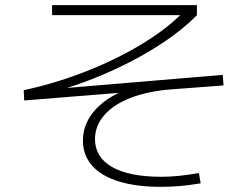

<svg xmlns="http://www.w3.org/2000/svg" viewBox="-20 -722 978 747"><path d="M302.7 -174.8Q302.7 -232.9 339.1 -280.8Q375.5 -328.6 441.9 -360.8L74.2 -331.1L72.3 -371.1Q191.4 -396.5 307.9 -441.7Q424.3 -486.8 521.2 -544.2Q618.2 -601.6 681.2 -663.1H182.6V-702.1H746.1V-663.1Q694.3 -609.4 614.5 -556.2Q534.7 -502.9 438 -457.3Q341.3 -411.6 241.2 -379.9L846.7 -430.7L849.6 -389.6L642.6 -374Q552.7 -366.7 486.6 -340.6Q420.4 -314.5 385 -273.2Q349.6 -231.9 349.6 -180.7Q349.6 -110.4 416 -72.3Q482.4 -34.2 607.4 -34.2Q641.1 -34.2 674.8 -37.6Q708.5 -41 753.9 -48.8L760.7 -8.8Q717.8 -1.5 681.2 1.7Q644.5 4.9 605.5 4.9Q510.3 4.9 442.1 -16.1Q374 -37.1 338.4 -77.6Q302.7 -118.2 302.7 -174.8Z"/></svg>

Font: Pretendard JP ExtraLight
Style: Regular
Weight: 200
Designer: Base glyphs from Inter by Rasmus Andersson; Hangeul glyphs from Noto Sans CJK(Source Han Sans) by Jang Soo-young and Kan
Foundry: Kil Hyung-jin
Version: Version 1.309